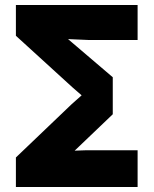

<svg xmlns="http://www.w3.org/2000/svg" viewBox="-20 -753 620 773"><path d="M44 -119 269 -334 366 -420V-319L271 -402L44 -609V-733H534V-592H336L199 -598L203 -639L434 -442V-293L210 -79L185 -143L325 -148H534V0H44Z"/></svg>

Font: Kreadon
Style: Regular
Weight: 400
Designer: kohakuno
Foundry: StudioGnu
Version: Version 1.000;Glyphs 3.1.2 (3151)